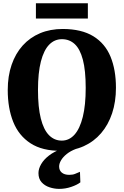

<svg xmlns="http://www.w3.org/2000/svg" viewBox="-20 -934 776 1203"><path d="M363 11Q245.5 12 171.5 -36Q97.5 -84 63 -170Q28.5 -256 28.5 -370Q28.5 -457.5 52.8 -528Q77 -598.5 122.2 -648.8Q167.5 -699 231 -725.8Q294.5 -752.5 374 -752.5Q491.5 -752 565 -706.8Q638.5 -661.5 672.5 -579Q706.5 -496.5 706.5 -384Q706.5 -296.5 682.5 -224.2Q658.5 -152 613.5 -99.5Q568.5 -47 505 -18.2Q441.5 10.5 363 11ZM367 -53Q413.5 -53 447 -90.5Q480.5 -128 498.8 -201.8Q517 -275.5 517 -383Q517 -493 499.2 -560Q481.5 -627 448.2 -657.8Q415 -688.5 368 -688.5Q321.5 -688.5 288 -654Q254.5 -619.5 236.2 -548.8Q218 -478 218 -370.5Q218 -261.5 235.8 -191.2Q253.5 -121 287 -87Q320.5 -53 367 -53ZM351 249.5Q320.5 249.5 290.2 239.5Q260 229.5 240.5 207.8Q221 186 221 150.5Q221 123.5 237.8 94.5Q254.5 65.5 287 40.5Q319.5 15.5 365 -1L400 -5L456 -1Q421.5 12 398 31Q374.5 50 362.5 70.5Q350.5 91 350.5 109Q350.5 133.5 367.2 147.5Q384 161.5 414 161.5Q436 161.5 450.8 155.2Q465.5 149 481 142.5L483.5 208.5Q463 224.5 426.2 237Q389.5 249.5 351 249.5ZM530.5 -913.5V-818H205V-913.5Z"/></svg>

Font: Merriweather 24pt Black
Style: Regular
Weight: 900
Designer: Eben Sorkin
Foundry: Eben Sorkin
Version: Version 2.100